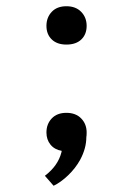

<svg xmlns="http://www.w3.org/2000/svg" viewBox="-20 -614 422 616"><path d="M193 -594Q223 -594 240.5 -576Q258 -558 258 -531Q258 -504 241 -487.5Q224 -471 193 -471Q163 -471 146 -487.5Q129 -504 129 -531Q129 -558 146 -576Q163 -594 193 -594ZM193 -252Q223 -252 240.5 -234Q258 -216 258 -189Q258 -179 257 -174Q257 -138 237 -101Q222 -74 198.5 -51.5Q175 -29 152 -18L124 -50Q166 -82 177 -125L178 -130Q155 -134 142 -150Q129 -166 129 -189Q129 -216 146 -234Q163 -252 193 -252Z"/></svg>

Font: Freesentation 6 SemiBold
Style: Regular
Weight: 600
Designer: glyphs from Roboto by Christian Robertson / Hangul glyphs from Noto Sans CJK(Source Han Sans) by Jang Soo-young and Kang
Foundry: PT&
Version: Version 2.001